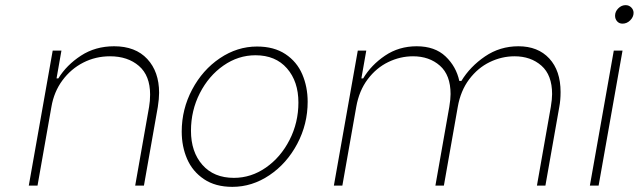

<svg xmlns="http://www.w3.org/2000/svg" viewBox="-20 -722 2485 747"><path d="M185 -525H219L200 -417H207Q239 -469 295 -505.5Q351 -542 424 -542Q507 -542 553 -492.5Q599 -443 599 -361Q599 -338 594 -306L540 0H506L560 -306Q564 -329 564 -354Q564 -428 520.5 -465.5Q477 -503 408 -503Q352 -503 304 -478.5Q256 -454 223 -409.5Q190 -365 180 -306L126 0H92Z M687 -210Q687 -297 727.5 -373.5Q768 -450 835.5 -495.5Q903 -541 980 -541Q1046 -541 1090.5 -511.5Q1135 -482 1156 -433Q1177 -384 1177 -326Q1177 -239 1136.5 -162.5Q1096 -86 1028.5 -40.5Q961 5 884 5Q818 5 773.5 -25Q729 -55 708 -103.5Q687 -152 687 -210ZM1141 -323Q1141 -405 1096.5 -456Q1052 -507 974 -507Q907 -507 849.5 -467Q792 -427 757.5 -359.5Q723 -292 723 -213Q723 -131 767.5 -80.5Q812 -30 890 -30Q957 -30 1014.5 -70Q1072 -110 1106.5 -177.5Q1141 -245 1141 -323Z M1372 -525H1405L1386 -417H1393Q1424 -469 1478 -505.5Q1532 -542 1601 -542Q1672 -542 1713.5 -502.5Q1755 -463 1767 -407H1775Q1809 -463 1867 -502.5Q1925 -542 1997 -542Q2073 -542 2117 -494.5Q2161 -447 2161 -364Q2161 -332 2156 -306L2102 0H2069L2123 -306Q2128 -336 2128 -356Q2128 -430 2086.5 -466.5Q2045 -503 1982 -503Q1932 -503 1885.5 -480.5Q1839 -458 1805.5 -413.5Q1772 -369 1761 -306L1707 0H1674L1728 -306Q1733 -336 1733 -356Q1733 -430 1691.5 -466.5Q1650 -503 1587 -503Q1537 -503 1490.5 -480.5Q1444 -458 1410.5 -413.5Q1377 -369 1366 -306L1312 0H1279Z M2368 -525H2402L2309 0H2275ZM2373 -661Q2373 -677 2385.5 -689.5Q2398 -702 2414 -702Q2427 -702 2436 -693Q2445 -684 2445 -672Q2445 -656 2432 -643Q2419 -630 2402 -630Q2389 -630 2381 -639Q2373 -648 2373 -661Z"/></svg>

Font: Be Vietnam Thin
Style: Italic
Weight: 250
Italic angle: -9°
Designer: Gabriel Lam
Foundry: TypeRant
Version: Version 3.000